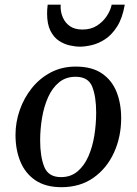

<svg xmlns="http://www.w3.org/2000/svg" viewBox="-20 -776 577 810"><path d="M45.4 -207Q45.4 -260.3 63.2 -311.5Q81.1 -362.8 114.3 -404.3Q147.5 -445.8 194.3 -470.5Q241.2 -495.1 299.3 -495.1Q367.7 -495.1 409.9 -466.3Q452.1 -437.5 471.7 -388.4Q491.2 -339.4 491.2 -277.3Q491.2 -198.7 460.9 -132.3Q430.7 -65.9 374.3 -26.1Q317.9 13.7 239.3 13.7Q172.9 13.7 129.9 -15.1Q86.9 -43.9 66.2 -93.8Q45.4 -143.6 45.4 -207ZM237.3 -28.8Q278.3 -28.8 306.6 -52.5Q335 -76.2 352.5 -115.7Q370.1 -155.3 377.9 -203.6Q385.7 -252 385.7 -301.3Q385.7 -368.2 369.1 -410.2Q352.5 -452.1 298.8 -452.1Q257.8 -452.1 229.2 -428.7Q200.7 -405.3 183.1 -366.2Q165.5 -327.1 157.5 -279.5Q149.4 -231.9 149.4 -183.6Q149.4 -115.7 166.7 -72.3Q184.1 -28.8 237.3 -28.8ZM317.4 -579.1Q297.9 -579.1 273.9 -584.5Q250 -589.8 228.3 -604.2Q206.5 -618.7 192.6 -646.5Q178.7 -674.3 178.7 -718.8Q178.7 -727.5 179.2 -736.8Q179.7 -746.1 181.2 -756.3H236.3Q235.8 -753.9 235.8 -751.2Q235.8 -748.5 235.8 -746.1Q235.8 -723.6 245.4 -701.7Q254.9 -679.7 275.1 -665.5Q295.4 -651.4 328.1 -651.4Q363.3 -651.4 388.9 -667.7Q414.6 -684.1 430.4 -708.3Q446.3 -732.4 451.2 -756.3H506.3Q496.6 -699.2 474.1 -664.1Q451.7 -628.9 423.6 -610.6Q395.5 -592.3 367.2 -585.7Q338.9 -579.1 317.4 -579.1Z"/></svg>

Font: Gelasio
Style: Italic
Weight: 400
Italic angle: -8.5°
Designer: Eben Sorkin
Foundry: Eben Sorkin
Version: Version 1.008